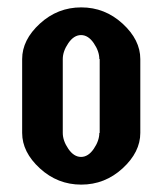

<svg xmlns="http://www.w3.org/2000/svg" viewBox="-20 -500 440 520"><path d="M360 -340V-140Q360 -88 312 -44Q264 0 200 0Q136 0 88 -44Q40 -88 40 -140V-340Q40 -392 88 -436Q136 -480 200 -480Q264 -480 312 -436Q360 -392 360 -340ZM150 -340V-140Q150 -119 165 -97Q180 -75 199.5 -75Q219 -75 234 -97Q249 -119 249 -140H250V-340H249Q249 -361 234 -383Q219 -405 199.5 -405Q180 -405 165 -383Q150 -361 150 -340Z"/></svg>

Font: SOV_ThonBuri
Style: Book
Weight: 400
Version: Version 1.00